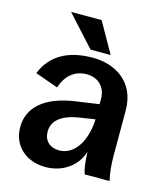

<svg xmlns="http://www.w3.org/2000/svg" viewBox="-113 -829 800 930"><g transform="rotate(15 287.0 -364.0)"><path d="M202 15C287 15 357 -34 380 -109C382 -58 386 -27 395 0H520C511 -37 507 -76 507 -125V-350C507 -494 400 -556 288 -556C162 -556 79 -507 42 -413L157 -372C177 -435 220 -471 280 -471C338 -471 377 -433 377 -372V-347L265 -331C105 -309 34 -236 34 -141C34 -48 103 15 202 15ZM266 -591H367L281 -743H128ZM168 -154C168 -207 209 -245 299 -259L377 -271C372 -160 321 -80 245 -80C198 -80 168 -109 168 -154Z"/></g></svg>

Font: Ronzino
Style: Bold
Weight: 700
Designer: Nunzio Mazzaferro
Foundry: Collletttivo
Version: Version 1.000;Glyphs 3.3 (3337)